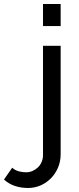

<svg xmlns="http://www.w3.org/2000/svg" viewBox="-136 -750 393 956"><path d="M-116.2 144 -75.2 85Q-61 98.1 -42.5 103Q-23.9 107.9 -5.9 107.9Q10.3 107.9 25.1 101.6Q40 95.2 52 84.2Q64 73.2 71 57.1Q78.1 41 78.1 22.9V-522H166V17.1Q166 54.2 152.6 85.2Q139.2 116.2 116.7 138.7Q94.2 161.1 65.2 173.6Q36.1 186 3.9 186Q-31.2 186 -61.5 176Q-91.8 166 -116.2 144ZM78.1 -620.1V-730H166V-620.1Z"/></svg>

Font: Raleway Medium
Style: Regular
Weight: 500
Designer: Matt McInerney, Pablo Impallari, Rodrigo Fuenzalida
Foundry: Matt McInerney, Pablo Impallari, Rodrigo Fuenzalida
Version: Version 3.000g; ttfautohint (v1.5) -l 8 -r 28 -G 28 -x 14 -D